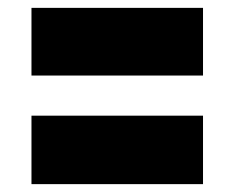

<svg xmlns="http://www.w3.org/2000/svg" viewBox="-20 -554 595 488"><path d="M496 -260V-86H60V-260ZM496 -534V-362H60V-534Z"/></svg>

Font: El Pececito
Style: Regular
Weight: 400
Designer: deFharo
Foundry: deFharo
Version: El Pececito Version 1.000